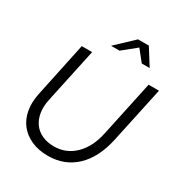

<svg xmlns="http://www.w3.org/2000/svg" viewBox="-211 -1062 1144 1219"><g transform="rotate(30 361.5 -452.5)"><path d="M635 -290Q604 -145 521.5 -67Q439 11 318 11Q249 11 196.5 -12.5Q144 -36 111.5 -77Q79 -118 68.5 -176Q58 -234 73 -303L157 -700H233L147 -299Q136 -247 143 -203Q150 -159 173 -127Q196 -95 234 -77.5Q272 -60 321 -60Q410 -60 473.5 -122Q537 -184 560 -293L647 -700H723ZM542 -795 478 -875 379 -795H317L445 -916H524L600 -795Z"/></g></svg>

Font: Red Hat Display
Style: Italic
Weight: 400
Italic angle: -12°
Designer: Pentagram / MCKL
Foundry: Pentagram / MCKL
Version: Version 1.003; Red Hat Display Italic